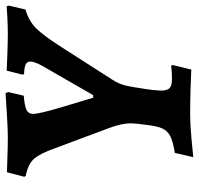

<svg xmlns="http://www.w3.org/2000/svg" viewBox="-32 -656 700 675"><g transform="rotate(-90 317.5 -319.0)"><path d="M304 -364 311 -341H320L419 -513Q438 -545 438 -562Q438 -573 428.5 -578Q419 -583 394 -584L392 -589L406 -645L453 -643Q505 -641 533 -641Q561 -641 592 -642.5Q623 -644 632 -645L635 -638L621 -579Q580 -567 554 -540.5Q528 -514 488 -451L374 -273Q360 -251 354.5 -229.5Q349 -208 341 -153L338 -130Q336 -110 336 -103Q336 -81 344.5 -72.5Q353 -64 375 -64Q392 -64 405.5 -65Q419 -66 423 -67L426 -62L410 4Q392 3 344.5 1.5Q297 0 252 0Q218 0 168 4.5Q118 9 102 11L117 -54Q156 -60 175 -69.5Q194 -79 202.5 -97Q211 -115 215 -150L219 -182Q221 -202 221 -209Q221 -241 204 -286L133 -476Q115 -527 96.5 -548.5Q78 -570 36 -578L33 -583L49 -644Q63 -644 100 -642.5Q137 -641 172 -641Q203 -641 256.5 -644.5Q310 -648 327 -649L331 -640L318 -585Q281 -582 267.5 -575Q254 -568 254 -552Q254 -532 277 -454Q300 -376 304 -364Z"/></g></svg>

Font: Alegreya SC
Style: Bold Italic
Weight: 700
Italic angle: -7°
Designer: Juan Pablo del Peral
Foundry: Huerta Tipografica
Version: Version 2.007; ttfautohint (v1.6)